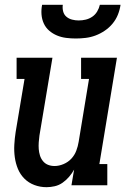

<svg xmlns="http://www.w3.org/2000/svg" viewBox="-20 -770 540 798"><path d="M173 8Q147 8 123 -1Q99 -10 81.5 -27.5Q64 -45 54.5 -68Q45 -91 41.5 -116.5Q38 -142 39.5 -168.5Q41 -195 45 -221L82 -442H49V-530H198L144 -207Q142 -193 141 -178.5Q140 -164 141 -150.5Q142 -137 146 -124Q150 -111 158.5 -100.5Q167 -90 179.5 -85Q192 -80 207 -80Q225 -80 244 -88Q263 -96 276.5 -110.5Q290 -125 297 -143.5Q304 -162 307 -181L350 -442H317V-530H466L393 -88H426V0H277L288 -65Q279 -49 267 -35Q255 -21 240 -10.5Q225 0 207.5 4Q190 8 173 8ZM295 -610Q275 -610 255 -612.5Q235 -615 217 -622.5Q199 -630 184.5 -642.5Q170 -655 162 -672.5Q154 -690 152.5 -710Q151 -730 155 -750H241Q239 -736 242.5 -722.5Q246 -709 256 -700.5Q266 -692 279.5 -688.5Q293 -685 307 -685Q322 -685 336.5 -688.5Q351 -692 363.5 -700.5Q376 -709 384 -722.5Q392 -736 395 -750H481Q478 -729 470 -709Q462 -689 448 -672Q434 -655 415.5 -642.5Q397 -630 377 -622.5Q357 -615 336 -612.5Q315 -610 295 -610Z"/></svg>

Font: Iosevka Slab Semibold Oblique
Style: Regular
Weight: 600
Italic angle: -9°
Monospace: yes
Designer: Belleve Invis
Foundry: Belleve Invis
Version: Version 11.1.1; ttfautohint (v1.8.3)